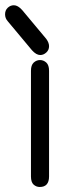

<svg xmlns="http://www.w3.org/2000/svg" viewBox="-49 -705 282 746"><path d="M130.9 -553.7 37.1 -666C26 -678.4 15.3 -684.6 4.9 -684.6C-4.2 -684.6 -12.2 -681.3 -19 -674.8C-25.9 -668.3 -29.3 -659.8 -29.3 -649.4C-29.3 -639 -25.7 -629.9 -18.6 -622.1L75.2 -509.8C86.3 -497.4 97 -491.2 107.4 -491.2C115.9 -491.2 123.7 -494.5 130.9 -501C138 -507.5 141.6 -515.6 141.6 -525.4C141.6 -534.5 138 -543.9 130.9 -553.7ZM71.3 -429.7V-19.5C71.3 -4.6 74.7 6 81.5 12.2C88.4 18.4 96.4 21.5 105.5 21.5C129.6 21.5 141.6 7.8 141.6 -19.5V-429.7C141.6 -444.7 138 -455.4 130.9 -461.9C123.7 -468.4 115.6 -471.7 106.4 -471.7C97.3 -471.7 89.2 -468.4 82 -461.9C74.9 -455.4 71.3 -444.7 71.3 -429.7Z"/></svg>

Font: Jura
Style: DemiBold
Weight: 600
Version: Version 2.5.1